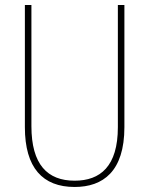

<svg xmlns="http://www.w3.org/2000/svg" viewBox="-20 -734 594 764"><path d="M475 -228V-714H449V-228C449 -72 379 -15 277 -15C169 -15 105 -79 105 -232V-714H79V-228C79 -66 150 10 277 10C390 10 475 -52 475 -228Z"/></svg>

Font: Noto Sans Gujarati UI Condensed Thin
Style: Regular
Weight: 100
Width: 3
Designer: Jelle Bosma - Monotype Design Team, Universal Thirst
Foundry: Monotype Imaging Inc.
Version: Version 2.106